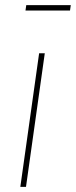

<svg xmlns="http://www.w3.org/2000/svg" viewBox="-20 -726 295 746"><path d="M154 -519 81 0H59L132 -519ZM252 -685H79L82 -706H255Z"/></svg>

Font: Fira Sans Extra Condensed Thin
Style: Italic
Weight: 250
Width: 3
Italic angle: -8°
Designer: Carrois Corporate & Edenspiekermann AG
Foundry: Carrois Corporate GbR & Edenspiekermann AG
Version: Version 4.203